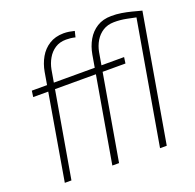

<svg xmlns="http://www.w3.org/2000/svg" viewBox="-132 -898 1052 1036"><g transform="rotate(-20 394.0 -380.5)"><path d="M106 0H67.9L170.4 -599.6Q178.2 -644 199 -680.4Q219.7 -716.8 254.2 -738.5Q288.6 -760.3 336.9 -760.7Q352.5 -760.7 368.2 -758.3Q383.8 -755.9 398.9 -752L390.6 -717.8Q377.4 -721.2 364.3 -722.7Q351.1 -724.1 337.9 -724.1Q301.3 -724.1 274.9 -706.8Q248.5 -689.5 232.2 -661.1Q215.8 -632.8 209.5 -599.6ZM370.1 -528.3 364.7 -493.2H65.9L70.8 -528.3ZM379.4 0H340.8L444.3 -599.6Q452.1 -644.5 473.1 -680.9Q494.1 -717.3 528.6 -738.8Q563 -760.3 611.3 -760.3Q639.6 -760.7 668.2 -756.1Q696.8 -751.5 724.6 -744.4Q752.4 -737.3 779.3 -730L754.4 -703.1Q719.7 -710.4 684.3 -717.5Q648.9 -724.6 612.8 -724.1Q576.2 -723.6 549.6 -706.8Q522.9 -689.9 506.1 -661.9Q489.3 -633.8 482.9 -599.6ZM614.7 0 740.7 -730.5H779.3L653.3 0ZM600.6 -528.3 595.7 -493.2H339.4L344.7 -528.3Z"/></g></svg>

Font: Roboto ExtraLight
Style: Italic
Weight: 250
Designer: Christian Robertson
Foundry: Google
Version: Version 3.009; 2024